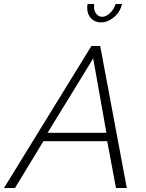

<svg xmlns="http://www.w3.org/2000/svg" viewBox="-63 -940 732 960"><path d="M394 -710H438L571 0H517L473 -234H154L12 0H-43ZM469 -276 403 -648 175 -276ZM448 -856Q467 -856 487 -874.5Q507 -893 515 -920H547Q539 -882 508 -855Q477 -828 442 -828Q411 -828 392 -848.5Q373 -869 373 -900Q373 -909 375 -920H408Q407 -913 407 -906Q407 -886 418.5 -871Q430 -856 448 -856Z"/></svg>

Font: Raleway Light
Style: Italic
Weight: 300
Italic angle: -12°
Designer: Matt McInerney, Pablo Impallari, Rodrigo Fuenzalida
Foundry: Matt McInerney, Pablo Impallari, Rodrigo Fuenzalida
Version: Version 4.026